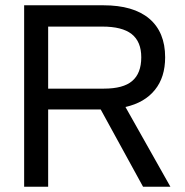

<svg xmlns="http://www.w3.org/2000/svg" viewBox="-20 -710 705 730"><path d="M362.8 -293.9H163.1V0H71.8V-689.9H373Q487.3 -689.9 547.4 -639.2Q607.9 -587.9 607.9 -492.2Q607.9 -416.5 569.3 -368.7Q530.3 -319.8 457 -303.2L627.9 0H523.9ZM163.1 -373H375Q448.7 -373 482.4 -401.9Q517.1 -431.2 517.1 -492.2Q517.1 -551.8 480.5 -580.6Q444.3 -608.9 369.1 -608.9H163.1Z"/></svg>

Font: D-DIN Exp
Style: Regular
Weight: 400
Width: 7
Designer: Charles Nix
Foundry: Datto Inc.
Version: Version 1.00